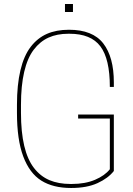

<svg xmlns="http://www.w3.org/2000/svg" viewBox="-20 -935 665 961"><path d="M335.9 5.9Q245.6 5.9 186.8 -31Q127.9 -67.9 96.4 -151.9Q64.9 -235.8 64.9 -370.1V-410.2Q64.9 -510.7 82.3 -583.5Q99.6 -656.2 133.5 -700.4Q167.5 -744.6 214.6 -765.4Q261.7 -786.1 325.2 -786.1Q443.8 -786.1 496.8 -717.8Q549.8 -649.4 549.8 -522.9V-500H529.8Q529.8 -640.1 482.4 -703.1Q435.1 -766.1 328.1 -766.1H321.8Q265.6 -766.1 222.9 -746.8Q180.2 -727.5 148.7 -686Q117.2 -644.5 101.1 -575.2Q85 -505.9 85 -410.2V-370.1Q85 -273.9 101.3 -205.1Q117.7 -136.2 149.9 -94.5Q182.1 -52.7 227.3 -33.4Q272.5 -14.2 333 -14.2H338.9Q406.7 -14.2 455.8 -35.2Q504.9 -56.2 529.8 -87.9V-341.8H371.1V-361.8H549.8V-79.1Q521.5 -43 468.5 -18.6Q415.5 5.9 335.9 5.9ZM345.2 -915V-875H305.2V-915Z"/></svg>

Font: Cooper Hewitt
Style: Thin
Weight: 701
Designer: Village Type and Design LLC
Foundry: Cooper Hewitt Smithsonian Design Museum
Version: 1.000